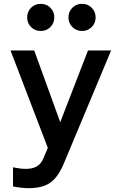

<svg xmlns="http://www.w3.org/2000/svg" viewBox="-20 -765 640 1004"><path d="M129 219Q111 219 89.5 216.5Q68 214 48 210V110Q69 114 83.5 116Q98 118 116 118Q150 118 172.5 105Q195 92 207 63L230 8L35 -501H159L295 -126L440 -501H561L315 87Q285 160 244 189.5Q203 219 129 219ZM193 -603Q163 -603 142.5 -623.5Q122 -644 122 -674Q122 -704 142.5 -724.5Q163 -745 193 -745Q223 -745 243.5 -724.5Q264 -704 264 -674Q264 -644 243.5 -623.5Q223 -603 193 -603ZM409 -603Q379 -603 358.5 -623.5Q338 -644 338 -674Q338 -704 358.5 -724.5Q379 -745 409 -745Q439 -745 459.5 -724.5Q480 -704 480 -674Q480 -644 459.5 -623.5Q439 -603 409 -603Z"/></svg>

Font: Red Hat Mono Medium
Style: Regular
Weight: 500
Monospace: yes
Designer: Pentagram, MCKL
Foundry: Pentagram, MCKL
Version: Version 1.023; ttfautohint (v1.8.3)